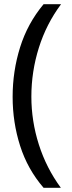

<svg xmlns="http://www.w3.org/2000/svg" viewBox="-20 -734 340 912"><path d="M40 -274Q40 -396 75.5 -509.5Q111 -623 187 -714H270Q200 -620 164.5 -507Q129 -394 129 -275Q129 -159 164.5 -47.5Q200 64 269 158H187Q111 70 75.5 -41.5Q40 -153 40 -274Z"/></svg>

Font: Noto Sans NKo Unjoined
Style: Regular
Weight: 400
Designer: Monotype Design Team
Foundry: Monotype Imaging Inc.
Version: Version 2.004